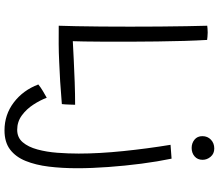

<svg xmlns="http://www.w3.org/2000/svg" viewBox="-78 -638 949 832"><g transform="rotate(90 396.0 -222.5)"><path d="M92 -3Q93 -30.5 94 -78.5Q95 -126.5 95.5 -187.2Q96 -248 96 -312.5Q96 -377 95.5 -440.2Q95 -503.5 94 -557.2Q93 -611 92 -646.5Q96.5 -647 105 -647.8Q113.5 -648.5 121.5 -648.5Q130.5 -648.5 140.2 -647.5Q150 -646.5 153.5 -646Q156 -603.5 157.8 -547.5Q159.5 -491.5 160.2 -429.2Q161 -367 161.2 -305.2Q161.5 -243.5 161 -190.5Q160.5 -100.5 159 -64Q190.5 -65.5 237.5 -68Q284.5 -70.5 336.5 -72.2Q388.5 -74 434.5 -74Q434 -62 433.5 -45.2Q433 -28.5 431.5 -16.5Q378 -12 333.2 -9.2Q288.5 -6.5 249 -5Q208.5 -3 170.5 -2.8Q132.5 -2.5 92 -3ZM624 -677Q646.5 -677 659.8 -661.2Q673 -645.5 673 -626.5Q673 -604.5 658.2 -591.8Q643.5 -579 621.5 -579Q601 -579 585.8 -591.2Q570.5 -603.5 570.5 -625.5Q570.5 -648 585.8 -662.5Q601 -677 624 -677ZM709.5 -83Q709.5 -17 702.5 40Q695.5 97 678 140.2Q660.5 183.5 628.5 207.8Q596.5 232 545.5 232Q477.5 232 424.5 191.8Q371.5 151.5 346.5 85.5Q357 76.5 374.5 66Q392 55.5 404 49Q414.5 77 433.8 106.8Q453 136.5 480.5 156.8Q508 177 543 177Q576.5 177 597 153Q617.5 129 628.2 89.2Q639 49.5 642.5 2.8Q646 -44 646 -89.5Q646 -178 635.2 -282.8Q624.5 -387.5 608 -487.5L668 -492Q680.5 -432 689.8 -361Q699 -290 704.2 -218Q709.5 -146 709.5 -83Z"/></g></svg>

Font: Grandstander ExtraLight
Style: Regular
Weight: 200
Designer: Tyler Finck
Foundry: Etcetera Type Co
Version: Version 1.200; ttfautohint (v1.8.3)